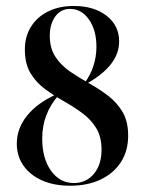

<svg xmlns="http://www.w3.org/2000/svg" viewBox="-20 -602 479 634"><path d="M212.1 11.3Q158.9 11.3 119.4 -6Q79.8 -23.4 57.7 -54.8Q35.5 -86.3 35.5 -127.4Q35.5 -178.2 69.8 -220.6Q104 -262.9 167.7 -291.1L172.6 -286.3Q146.8 -257.3 133.1 -221.8Q119.4 -186.3 119.4 -144.4Q119.4 -79 148.4 -38.3Q177.4 2.4 224.2 2.4Q264.5 2.4 289.9 -27.8Q315.3 -58.1 315.3 -107.3Q315.3 -150.8 297.2 -179.8Q279 -208.9 250 -229.8Q221 -250.8 188.7 -269Q156.5 -287.1 127.4 -308.9Q98.4 -330.6 80.2 -361.3Q62.1 -391.9 62.1 -438.7Q62.1 -481.5 82.3 -513.7Q102.4 -546 138.7 -564.1Q175 -582.3 223.4 -582.3Q290.3 -582.3 331.9 -550Q373.4 -517.7 373.4 -465.3Q373.4 -425 346.4 -390.3Q319.4 -355.6 266.1 -325.8L260.5 -329.8Q278.2 -353.2 288.3 -383.9Q298.4 -414.5 298.4 -447.6Q298.4 -502.4 273.8 -537.5Q249.2 -572.6 211.3 -572.6Q180.6 -572.6 162.5 -547.6Q144.4 -522.6 144.4 -483.9Q144.4 -442.7 162.9 -414.5Q181.5 -386.3 210.9 -366.1Q240.3 -346 273.4 -327.4Q306.5 -308.9 335.9 -286.7Q365.3 -264.5 384.3 -233.1Q403.2 -201.6 403.2 -154Q403.2 -104 379.4 -66.9Q355.6 -29.8 312.5 -9.3Q269.4 11.3 212.1 11.3Z"/></svg>

Font: Playfair 144pt SemiCondensed SemiBold
Style: Regular
Weight: 600
Width: 4
Designer: Claus Eggers Sørensen
Foundry: Claus Eggers Sørensen
Version: Version 2.203